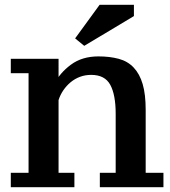

<svg xmlns="http://www.w3.org/2000/svg" viewBox="-20 -775 710 800"><path d="M661 5H396V-55H462V-301Q462 -380 439.5 -421.5Q417 -463 360 -463Q335 -463 313.5 -455Q292 -447 274.5 -432.5Q257 -418 244 -399Q231 -380 224 -358V-55H290V5H25V-55H99V-470H25V-530H224V-426H207Q229 -471 275.5 -505.5Q322 -540 390 -540Q437 -540 474.5 -530Q512 -520 537 -493.5Q562 -467 574.5 -424.5Q587 -382 587 -317V-55H661ZM395 -755H538V-708L331 -584L293 -615Z"/></svg>

Font: PT Serif Caption
Style: Semibold
Weight: 600
Designer: A.Korolkova, O.Umpeleva, V.Yefimov
Foundry: ParaType Ltd
Version: Version 1.00;May 2, 2020;FontCreator 12.0.0.2544 64-bit